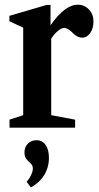

<svg xmlns="http://www.w3.org/2000/svg" viewBox="-20 -556 431 836"><path d="M21.5 0V-35L81 -54.5V-435.5L21 -463.5V-487L183 -534.5H200V-446Q230.5 -489.5 260.2 -512.5Q290 -535.5 318.5 -535.5Q348 -535.5 367.5 -514.5Q387 -493.5 387 -462.5Q387 -432.5 372.8 -412.2Q358.5 -392 338 -392Q317 -392 299 -410.5Q275.5 -434.5 259 -434.5Q247.5 -434.5 231.5 -421Q215.5 -407.5 203 -387.5V-54.5L307 -35V0ZM114.5 260 96 235.5Q108 222 115.5 205.8Q123 189.5 123 178.5Q123 164 114 156Q105 148 95.8 137.8Q86.5 127.5 86.5 106.5Q86.5 84.5 101.2 69.5Q116 54.5 139 54.5Q164 54.5 178.5 75Q193 95.5 193 131.5Q193 172.5 172.5 206Q152 239.5 114.5 260Z"/></svg>

Font: Libre Caslon Condensed
Style: Bold
Weight: 700
Designer: Pablo Impallari, Rodrigo Fuenzalida, Katja Schimmel, Ertekin Erdin
Foundry: Pablo Impallari, Rodrigo Fuenzalida
Version: Version 2.000; ttfautohint (v1.8.4.7-5d5b);gftools[0.9.33]